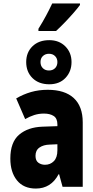

<svg xmlns="http://www.w3.org/2000/svg" viewBox="-20 -1084 540 1114"><path d="M188 10Q117 10 78.5 -37.5Q40 -85 40 -164Q40 -259 91 -302.5Q142 -346 226 -349L313 -352V-362Q313 -397 291.5 -411Q270 -425 235 -425Q205 -425 178.5 -416.5Q152 -408 126 -393L74 -513Q115 -537 160 -550Q205 -563 257 -563Q356 -563 408 -515Q460 -467 460 -374V0H343L323 -73H320Q276 10 188 10ZM241 -128Q272 -128 292.5 -149Q313 -170 313 -212V-247L268 -245Q232 -244 209 -228Q186 -212 186 -180Q186 -152 202.5 -140Q219 -128 241 -128ZM266 -595Q205 -595 168.5 -631Q132 -667 132 -724Q132 -780 168.5 -815.5Q205 -851 266 -851Q323 -851 359 -815Q395 -779 395 -724Q395 -669 360 -632Q325 -595 266 -595ZM264 -675Q286 -675 299.5 -688.5Q313 -702 313 -724Q313 -745 299.5 -758.5Q286 -772 264 -772Q243 -772 229 -759Q215 -746 215 -724Q215 -702 228.5 -688.5Q242 -675 264 -675ZM203 -917Q228 -957 247.5 -993.5Q267 -1030 283 -1064H444V-1055Q431 -1037 407 -1009.5Q383 -982 356 -954Q329 -926 305 -904H203Z"/></svg>

Font: Noto Sans Mono ExtraCondensed Black
Style: Regular
Weight: 900
Width: 2
Designer: Monotype Design Team
Foundry: Monotype Imaging Inc.
Version: Version 2.014